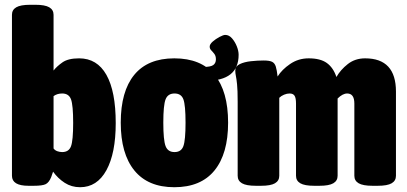

<svg xmlns="http://www.w3.org/2000/svg" viewBox="-20 -775 1704 803"><path d="M315 8Q279 8 250.5 -10.5Q222 -29 202 -57Q199 -49 194 -34Q185 -12 171.5 -5Q158 2 121 2H99Q30 2 30 -40V-713Q30 -734 48 -744.5Q66 -755 106 -755H128Q168 -755 186 -744.5Q204 -734 204 -713V-480Q217 -497 241 -514Q265 -531 311 -531Q386 -531 425 -462Q464 -393 464 -260Q464 -134 425 -63Q386 8 315 8ZM240 -139Q268 -139 277 -163.5Q286 -188 286 -261Q286 -335 277 -359.5Q268 -384 240 -384Q219 -384 204 -373V-154Q210 -146 220 -142.5Q230 -139 240 -139Z M709 8Q599 8 542 -62Q485 -132 485 -262Q485 -393 541.5 -462Q598 -531 709 -531Q821 -531 877.5 -462Q934 -393 934 -262Q934 -132 877 -62Q820 8 709 8ZM710 -139Q738 -139 747 -164Q756 -189 756 -262Q756 -335 747 -359.5Q738 -384 710 -384Q682 -384 672.5 -359.5Q663 -335 663 -262Q663 -189 672.5 -164Q682 -139 710 -139ZM841 -437 808 -495H831Q861 -495 872 -503Q883 -511 883 -527Q883 -541 876.5 -549.5Q870 -558 863.5 -564.5Q857 -571 857 -580Q857 -590 869.5 -601Q882 -612 898 -620.5Q914 -629 922 -629Q938 -629 950.5 -614.5Q963 -600 970.5 -581Q978 -562 978 -546Q978 -437 841 -437Z M1050 2Q1010 2 992 -8.5Q974 -19 974 -40V-349Q974 -398 971.5 -422Q969 -446 966.5 -457.5Q964 -469 964 -480Q964 -498 983 -507Q1002 -516 1029.5 -519Q1057 -522 1083 -522Q1107 -522 1118 -516.5Q1129 -511 1133.5 -496.5Q1138 -482 1141 -455Q1159 -484 1193.5 -507.5Q1228 -531 1271 -531Q1320 -531 1347 -511.5Q1374 -492 1387 -453Q1404 -483 1434.5 -507Q1465 -531 1507 -531Q1636 -531 1636 -392V-40Q1636 -19 1618 -8.5Q1600 2 1560 2H1538Q1498 2 1480 -8.5Q1462 -19 1462 -40V-342Q1462 -384 1432 -384Q1413 -384 1392 -363V-40Q1392 -19 1374 -8.5Q1356 2 1316 2H1294Q1254 2 1236 -8.5Q1218 -19 1218 -40V-342Q1218 -365 1212 -374.5Q1206 -384 1191 -384Q1180 -384 1168 -379Q1156 -374 1148 -366V-40Q1148 -19 1130 -8.5Q1112 2 1072 2Z"/></svg>

Font: Asap Condensed Black
Style: Regular
Weight: 900
Width: 3
Designer: Pablo Cosgaya
Foundry: Omnibus-Type
Version: Version 3.001; ttfautohint (v1.8.4.7-5d5b)